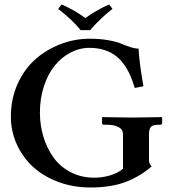

<svg xmlns="http://www.w3.org/2000/svg" viewBox="-20 -832 767 862"><path d="M341.8 -696.8Q304.7 -743.2 241.2 -792L256.8 -812Q315.9 -786.1 362.8 -751Q419.4 -790.5 470.2 -812L484.9 -792Q434.6 -753.9 384.8 -696.8ZM648.9 -229V-113.8Q648.9 -95.7 661.1 -85Q605.5 -37.6 540.8 -13.9Q476.1 9.8 386.2 9.8Q308.1 9.8 240.7 -15.6Q173.3 -41 127.2 -84Q81.1 -127 54.9 -185.1Q28.8 -243.2 28.8 -308.1Q28.8 -388.2 59.1 -455.3Q89.4 -522.5 139.2 -566.2Q189 -609.9 252.2 -634Q315.4 -658.2 382.8 -658.2Q428.7 -658.2 466.6 -651.4Q504.4 -644.5 524.2 -636Q543.9 -627.4 564.9 -620.6Q585.9 -613.8 602.1 -613.8Q605 -551.3 624 -444.8L585 -437Q575.7 -467.8 565.2 -492.2Q554.7 -516.6 537.8 -540.8Q521 -564.9 500.2 -581.1Q479.5 -597.2 449.2 -607.2Q418.9 -617.2 381.8 -617.2Q336.9 -617.2 296.1 -595.7Q255.4 -574.2 225.1 -536.6Q194.8 -499 177 -444.3Q159.2 -389.6 159.2 -327.1Q159.2 -269.5 175 -217.5Q190.9 -165.5 220.7 -124.3Q250.5 -83 297.9 -58.6Q345.2 -34.2 403.8 -34.2Q438.5 -34.2 473.1 -44.2Q507.8 -54.2 532.2 -74.2V-229Q532.2 -251 512.2 -261.5Q492.2 -272 460 -272H445.8Q438 -272 438 -280.8V-304.2L439.9 -306.2Q537.1 -304.2 576.2 -304.2L706.1 -306.2L708 -304.2V-280.8Q708 -272 700.2 -272H693.8Q665.5 -272 657.2 -262Q648.9 -252 648.9 -229Z"/></svg>

Font: Linux Libertine G
Style: Semibold
Weight: 600
Designer: Philipp H. Poll
Foundry: Philipp H. Poll
Version: Version 5.1.1